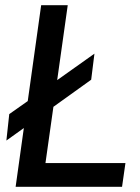

<svg xmlns="http://www.w3.org/2000/svg" viewBox="-20 -717 538 737"><path d="M71.5 -225.5 4.5 -177.5 15.5 -279 86.5 -329 138 -697H240L199.5 -409.5L342.5 -511L330 -411L185 -307L154.5 -91H461.5L448.5 0H40Z"/></svg>

Font: HK Grotesk Medium
Style: Italic
Weight: 500
Italic angle: -8°
Designer: Alfredo Marco Pradil
Foundry: Hanken Design Co.
Version: Version 3.004